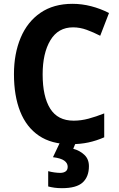

<svg xmlns="http://www.w3.org/2000/svg" viewBox="-20 -744 621 1004"><path d="M362 -601Q284 -601 243.5 -533.5Q203 -466 203 -355Q203 -239 242.5 -176Q282 -113 365 -113Q404 -113 443 -123.5Q482 -134 525 -151V-26Q484 -8 442 1Q400 10 349 10Q249 10 183.5 -34.5Q118 -79 85.5 -161Q53 -243 53 -356Q53 -463 88 -546.5Q123 -630 191.5 -677Q260 -724 359 -724Q408 -724 456.5 -711.5Q505 -699 550 -676L504 -557Q469 -575 433.5 -588Q398 -601 362 -601ZM445 125Q445 180 412.5 210Q380 240 304 240Q282 240 264.5 237.5Q247 235 232 231V151Q246 155 263.5 157.5Q281 160 295 160Q312 160 323 152.5Q334 145 334 128Q334 109 316 96Q298 83 257 78L294 0H377L363 34Q397 43 421 65.5Q445 88 445 125Z"/></svg>

Font: Noto Sans Armenian SemiCondensed
Style: Bold
Weight: 700
Width: 4
Designer: Monotype Design Team
Foundry: Monotype Imaging Inc.
Version: Version 2.008; ttfautohint (v1.8.4.7-5d5b)